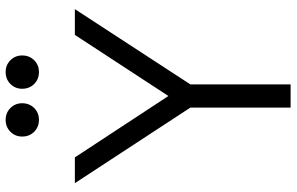

<svg xmlns="http://www.w3.org/2000/svg" viewBox="-200 -824 1024 663"><g transform="rotate(-90 311.5 -492.0)"><path d="M272 -346 11 -745H100L312 -422L523 -745H612L352 -346V0H272ZM172 -927Q172 -951 188.5 -967.5Q205 -984 230 -984Q254 -984 270.5 -967.5Q287 -951 287 -927Q287 -902 270.5 -885.5Q254 -869 230 -869Q205 -869 188.5 -885.5Q172 -902 172 -927ZM395 -984Q419 -984 435.5 -967.5Q452 -951 452 -927Q452 -902 435.5 -885.5Q419 -869 395 -869Q370 -869 353.5 -885.5Q337 -902 337 -927Q337 -951 353.5 -967.5Q370 -984 395 -984Z"/></g></svg>

Font: Evergrow Sans 
Style: Regular
Weight: 400
Foundry: 10Web
Version: Version 1.000